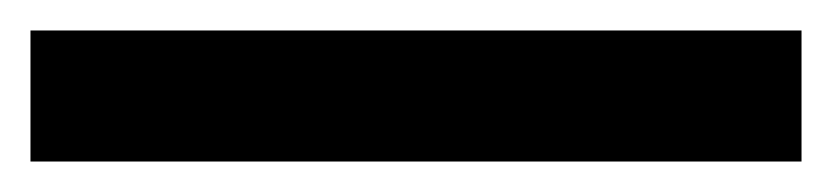

<svg xmlns="http://www.w3.org/2000/svg" viewBox="-23 -866 546 126"><path d="M503 -760H-3V-846H503Z"/></svg>

Font: Noto Sans Ethiopic SemiBold
Style: Regular
Weight: 600
Designer: Monotype Design Team
Foundry: Monotype Imaging Inc.
Version: Version 2.102; ttfautohint (v1.8.4.7-5d5b)